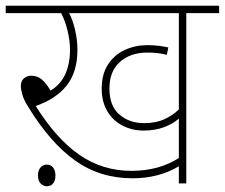

<svg xmlns="http://www.w3.org/2000/svg" viewBox="-20 -642 787 672"><path d="M632 -596V0H606V-60Q535 -18 444 -18Q330 -18 243 -80Q156 -142 80 -266Q64 -291 58.5 -309.5Q53 -328 53 -341Q53 -359 64 -368Q75 -377 89 -377Q110 -377 125.5 -364.5Q141 -352 157 -325Q192 -346 208.5 -382.5Q225 -419 225 -468Q225 -499 216.5 -534.5Q208 -570 194 -596H0V-622H747V-596ZM484 -211Q526 -211 556 -225Q586 -239 606 -259V-596H222Q234 -574 242.5 -538.5Q251 -503 251 -467Q251 -391 214 -343.5Q177 -296 105 -271Q177 -156 258 -100Q339 -44 440 -44Q536 -44 606 -89V-227Q586 -209 554.5 -197Q523 -185 483 -185Q443 -185 409.5 -202Q376 -219 356 -252Q336 -285 336 -332Q336 -383 358.5 -417Q381 -451 417.5 -467.5Q454 -484 496 -484Q517 -484 536.5 -481.5Q556 -479 569 -476L564 -450Q549 -454 532.5 -456Q516 -458 495 -458Q437 -458 400 -425.5Q363 -393 363 -332Q363 -271 398 -241Q433 -211 484 -211ZM113 -28Q113 -46 122 -56Q131 -66 144 -66Q158 -66 166 -55.5Q174 -45 174 -28Q174 -9 165.5 0.5Q157 10 144 10Q132 10 122.5 0.5Q113 -9 113 -28Z"/></svg>

Font: Noto Sans Thin
Style: Italic
Weight: 100
Italic angle: -12°
Designer: Monotype Design Team
Foundry: Monotype Imaging Inc.
Version: Version 2.013; ttfautohint (v1.8.4.7-5d5b)